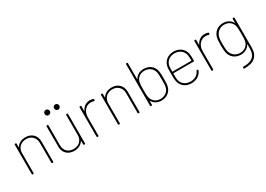

<svg xmlns="http://www.w3.org/2000/svg" viewBox="0 -1610 3770 2719"><g transform="rotate(-30 1885.0 -250.0)"><path d="M272 -508C204 -508 152 -481 123 -433C121 -430 119 -431 119 -435V-491C119 -497 115 -501 109 -501H99C93 -501 89 -497 89 -491V-10C89 -4 93 0 99 0H109C115 0 119 -4 119 -10V-337C119 -422 178 -480 268 -480C351 -480 410 -421 410 -335V-10C410 -4 414 0 420 0H430C436 0 440 -4 440 -10V-340C440 -440 371 -508 272 -508Z M715 -613C740 -613 758 -632 758 -656C758 -681 740 -699 715 -699C691 -699 672 -681 672 -656C672 -632 691 -613 715 -613ZM870 -613C895 -613 913 -632 913 -656C913 -681 895 -699 870 -699C846 -699 828 -681 828 -656C828 -632 846 -613 870 -613ZM930 -491V-164C930 -79 872 -21 782 -21C697 -21 639 -76 639 -164V-491C639 -497 635 -501 629 -501H619C613 -501 609 -497 609 -491V-158C609 -56 679 7 777 7C844 7 896 -19 925 -66C927 -69 930 -69 930 -65V-10C930 -4 934 0 940 0H950C956 0 960 -4 960 -10V-491C960 -497 956 -501 950 -501H940C934 -501 930 -497 930 -491Z M1322 -505C1258 -505 1210 -468 1183 -413C1182 -409 1179 -410 1179 -414V-491C1179 -497 1175 -501 1169 -501H1159C1153 -501 1149 -497 1149 -491V-10C1149 -4 1153 0 1159 0H1169C1175 0 1179 -4 1179 -10V-312C1179 -398 1236 -472 1319 -472C1340 -472 1355 -469 1368 -464C1374 -461 1379 -462 1381 -469L1385 -481C1387 -486 1385 -492 1380 -494C1366 -501 1349 -505 1322 -505Z M1682 -508C1614 -508 1562 -481 1533 -433C1531 -430 1529 -431 1529 -435V-491C1529 -497 1525 -501 1519 -501H1509C1503 -501 1499 -497 1499 -491V-10C1499 -4 1503 0 1509 0H1519C1525 0 1529 -4 1529 -10V-337C1529 -422 1588 -480 1678 -480C1761 -480 1820 -421 1820 -335V-10C1820 -4 1824 0 1830 0H1840C1846 0 1850 -4 1850 -10V-340C1850 -440 1781 -508 1682 -508Z M2377 -377C2360 -455 2295 -509 2203 -509C2136 -509 2087 -478 2059 -429C2057 -425 2054 -426 2054 -430V-690C2054 -696 2050 -700 2044 -700H2034C2028 -700 2024 -696 2024 -690V-10C2024 -4 2028 0 2034 0H2044C2050 0 2054 -4 2054 -10V-70C2054 -74 2057 -75 2059 -71C2086 -22 2137 8 2203 8C2294 8 2359 -46 2377 -124C2385 -156 2385 -193 2385 -249C2385 -305 2385 -344 2377 -377ZM2348 -134C2337 -68 2278 -20 2201 -20C2120 -20 2073 -73 2061 -134C2056 -154 2055 -166 2055 -250C2055 -333 2057 -345 2061 -367C2072 -430 2122 -481 2200 -481C2279 -481 2335 -431 2347 -367C2352 -347 2354 -335 2354 -251C2354 -168 2353 -156 2348 -134Z M2695 -20C2612 -20 2555 -68 2542 -138C2538 -156 2538 -190 2538 -240C2538 -243 2540 -244 2542 -244H2871C2877 -244 2881 -248 2881 -255C2881 -327 2881 -344 2875 -371C2858 -453 2791 -509 2693 -509C2600 -509 2534 -455 2515 -376C2508 -344 2508 -309 2508 -252C2508 -196 2508 -156 2517 -122C2537 -45 2601 8 2694 8C2781 8 2845 -37 2870 -104C2872 -110 2869 -115 2863 -116L2854 -118C2848 -119 2844 -117 2842 -111C2820 -57 2768 -20 2695 -20ZM2693 -481C2776 -481 2832 -432 2846 -363C2850 -346 2851 -311 2851 -274C2851 -271 2849 -270 2847 -270H2542C2540 -270 2538 -271 2538 -274C2538 -313 2539 -346 2542 -364C2555 -432 2611 -481 2693 -481Z M3199 -505C3135 -505 3087 -468 3060 -413C3059 -409 3056 -410 3056 -414V-491C3056 -497 3052 -501 3046 -501H3036C3030 -501 3026 -497 3026 -491V-10C3026 -4 3030 0 3036 0H3046C3052 0 3056 -4 3056 -10V-312C3056 -398 3113 -472 3196 -472C3217 -472 3232 -469 3245 -464C3251 -461 3256 -462 3258 -469L3262 -481C3264 -486 3262 -492 3257 -494C3243 -501 3226 -505 3199 -505Z M3653 -491V-431C3653 -427 3650 -426 3648 -430C3620 -478 3571 -509 3502 -509C3412 -509 3349 -454 3329 -378C3321 -345 3319 -304 3319 -249C3319 -193 3322 -153 3329 -124C3349 -45 3414 7 3503 7C3572 7 3621 -25 3648 -73C3650 -77 3653 -76 3653 -72V-3C3653 112 3590 174 3444 171C3438 171 3434 175 3434 181V190C3434 196 3437 200 3444 200C3604 204 3683 133 3683 -3V-491C3683 -497 3679 -501 3673 -501H3663C3657 -501 3653 -497 3653 -491ZM3648 -138C3638 -75 3589 -20 3507 -20C3427 -20 3372 -72 3357 -138C3354 -152 3349 -187 3349 -252C3349 -316 3352 -343 3357 -363C3374 -428 3426 -481 3507 -481C3587 -481 3638 -428 3648 -363C3651 -342 3653 -334 3653 -250C3653 -166 3651 -157 3648 -138Z"/></g></svg>

Font: Barlow Thin
Style: Regular
Weight: 250
Designer: Jeremy Tribby
Foundry: Tribby Type
Version: Version 1.422;hotconv 1.0.109;makeotfexe 2.5.65596